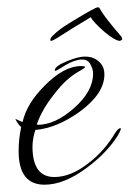

<svg xmlns="http://www.w3.org/2000/svg" viewBox="-20 -487 355 526"><path d="M102 19Q31 19 31 -73Q31 -87 32.5 -103.5Q34 -120 38 -139Q34 -142 30 -147.5Q26 -153 22 -161Q26 -160 30.5 -157.5Q35 -155 42 -153Q53 -203 102 -252Q155 -306 202 -306Q213 -306 213 -303Q213 -301 199 -293Q162 -273 130 -231Q96 -189 81 -147Q82 -146 82 -146Q82 -146 83 -145Q131 -145 183 -191Q235 -237 235 -285Q235 -299 227 -312Q220 -324 205 -324Q186 -324 160 -309Q135 -293 132 -293Q130 -293 130 -294Q130 -306 165 -320Q195 -332 212 -332Q236 -332 250 -319Q266 -306 266 -283Q266 -230 197 -180Q135 -136 77 -131Q69 -107 69 -85Q69 -2 129 -2Q175 -2 225 -42Q267 -75 295 -122Q304 -136 310 -136Q311 -136 311 -134Q311 -130 303 -116Q272 -67 216 -26Q155 19 102 19ZM309 -375Q296 -375 267 -399Q253 -411 242 -422.5Q231 -434 229 -440Q177 -409 151 -392Q125 -375 120 -375Q116 -375 119 -382Q120 -386 135 -399Q150 -412 182 -431Q210 -448 227 -457.5Q244 -467 248 -467L252 -466Q260 -451 276.5 -430Q293 -409 313 -386L315 -379Z"/></svg>

Font: Ruthie
Style: Regular
Weight: 400
Designer: Robert E. Leuschke
Foundry: Robert E. Leuschke
Version: Version 1.012